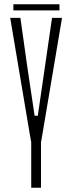

<svg xmlns="http://www.w3.org/2000/svg" viewBox="-20 -884 340 904"><path d="M127 0V-214L121 -248L28 -800H76L109 -566L143 -339H158L191 -566L225 -800H272L179 -248L173 -214V0ZM43 -835V-864H260V-835Z"/></svg>

Font: Big Shoulders Display Light
Style: Regular
Weight: 300
Designer: Patric King
Foundry: XO Type Co
Version: Version 1.000; ttfautohint (v1.8.2)